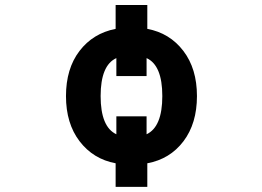

<svg xmlns="http://www.w3.org/2000/svg" viewBox="-20 -643 1040 763"><path d="M442.4 -109.4V-180.7H562.5V-109.4Q625 -138.7 625 -261.2Q625 -383.8 562.5 -412.1V-340.8H442.4V-412.1Q379.9 -383.8 379.9 -261.2Q379.9 -138.7 442.4 -109.4ZM565.4 -528.3Q654.3 -511.7 708.5 -440.9Q762.7 -370.1 762.7 -261.2Q762.7 -152.3 709 -81.5Q655.3 -10.7 565.4 5.9V99.6H439.5V5.9Q350.6 -10.7 296.4 -81.5Q242.2 -152.3 242.2 -261.2Q242.2 -370.1 295.9 -440.4Q349.6 -510.7 439.5 -528.3V-623H565.4Z"/></svg>

Font: Gen Shin Gothic Monospace Bold
Style: Bold
Weight: 700
Designer: [Source Han Sans]
Ryoko NISHIZUKA  (kana & ideographs); Paul D. Hunt (Latin, Greek & Cyrillic); Wenlong ZHANG  (bopomofo
Version: Version 1.002.20150607